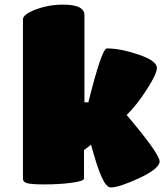

<svg xmlns="http://www.w3.org/2000/svg" viewBox="-20 -800 716 837"><path d="M80.1 -20V-715.8Q80.1 -737.3 136.2 -758.8Q192.9 -779.8 255.9 -779.8Q348.1 -779.8 348.1 -733.9V-354H365.2Q423.8 -588.9 445.8 -588.9Q504.9 -588.9 584 -562Q665.5 -534.7 664.1 -502Q662.6 -476.1 620.1 -410.2Q575.7 -340.8 532.2 -298.8Q675.8 -128.9 675.8 -96.2Q675.8 -65.4 587.9 -23.9Q499 17.1 462.9 17.1Q443.4 17.1 423.1 -28.1Q402.8 -73.2 377 -168.9L346.2 -146V-22Q346.2 -10.3 290 -2.9Q238.3 3.9 174.8 3.9Q117.7 3.9 98.9 -1.2Q80.1 -6.3 80.1 -20Z"/></svg>

Font: GGS TheRock Black
Style: Regular
Weight: 900
Designer: Rodrigo Fuenzalida (2012); Goodgame Studios (2014)
Foundry: Rodrigo Fuenzalida,2012;  GGS,2014
Version: Version 1.002 | FøM Mod